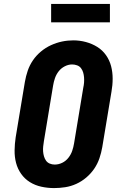

<svg xmlns="http://www.w3.org/2000/svg" viewBox="-20 -952 640 980"><path d="M256 8Q223 8 191 1Q159 -6 132.5 -22.5Q106 -39 88 -64.5Q70 -90 62 -120.5Q54 -151 54.5 -184.5Q55 -218 60 -251L107 -534Q112 -563 121.5 -591Q131 -619 148 -644Q165 -669 189 -689Q213 -709 240.5 -721.5Q268 -734 296.5 -740Q325 -746 354 -746Q387 -746 418.5 -737.5Q450 -729 476.5 -712.5Q503 -696 521 -670.5Q539 -645 547 -614.5Q555 -584 555 -550.5Q555 -517 549 -484L502 -201Q497 -172 487.5 -144Q478 -116 461 -91Q444 -66 420.5 -46Q397 -26 369.5 -13.5Q342 -1 313 3.5Q284 8 256 8ZM259 -112Q279 -112 297.5 -121Q316 -130 329 -146.5Q342 -163 348.5 -182Q355 -201 358 -220L405 -504Q408 -517 409 -530.5Q410 -544 409 -557Q408 -570 404.5 -582Q401 -594 393.5 -604Q386 -614 373.5 -618.5Q361 -623 348 -623Q329 -623 310.5 -613.5Q292 -604 279.5 -588Q267 -572 260.5 -553Q254 -534 251 -515L204 -231Q202 -218 200.5 -205Q199 -192 200 -179Q201 -166 204.5 -154Q208 -142 215 -132Q222 -122 234 -117Q246 -112 259 -112ZM541 -838H241V-932H541Z"/></svg>

Font: Iosevka Etoile Heavy Oblique
Style: Regular
Weight: 900
Italic angle: -9°
Designer: Belleve Invis
Foundry: Belleve Invis
Version: Version 15.5.2; ttfautohint (v1.8.4)